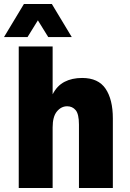

<svg xmlns="http://www.w3.org/2000/svg" viewBox="-30 -943 650 963"><path d="M64 0V-710H234V-470Q256 -513 293.5 -532.5Q331 -552 382 -552Q463 -552 499.5 -498Q536 -444 536 -349V0H366V-318Q366 -371 349.5 -390.5Q333 -410 307 -410Q277 -410 255.5 -384Q234 -358 234 -304V0ZM-10 -757 90 -923H230L330 -757H212L160 -841L108 -757Z"/></svg>

Font: Geist Mono Black
Style: Regular
Weight: 900
Monospace: yes
Designer: Basement.studio, Andrés Briganti, Mateo Zaragoza
Foundry: Basement.studio, Vercel, Andrés Briganti, Guido Ferreyra, Mateo Zaragoza
Version: Version 1.500; ttfautohint (v1.8.4.7-5d5b)